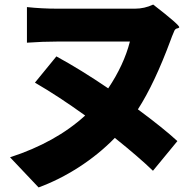

<svg xmlns="http://www.w3.org/2000/svg" viewBox="-20 -760 847 841"><path d="M149 61 24 -71Q224 -136 353 -254Q235 -339 133 -398L227 -513Q335 -454 454 -373Q523 -476 549 -578H231Q168 -578 98 -573V-729Q163 -722 231 -722H401H571Q613 -722 651 -740Q770 -648 765 -640Q763 -637 758 -636Q749 -635 744 -626Q743 -624 742 -621Q732 -598 728 -586Q657 -394 584 -281Q695 -199 757 -142L650 -12Q589 -71 483 -156Q414 -85 326 -28Q239 28 149 61Z"/></svg>

Font: GenSekiGothic TW H
Style: Regular
Weight: 900
Version: Version 1.501;PS 1;hotconv 16.6.51;makeotf.lib2.5.65220